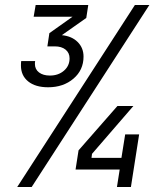

<svg xmlns="http://www.w3.org/2000/svg" viewBox="-20 -750 640 770"><path d="M49 0 521 -730H579L107 0ZM64 -487Q64 -499 65 -505H121Q120 -501 120 -494Q120 -472 136.5 -459.5Q153 -447 180 -447Q214 -447 236.5 -466.5Q259 -486 259 -516Q259 -538 243 -551Q227 -564 200 -564H170L178 -617L271 -683H115L123 -730H334L326 -678L228 -609Q268 -605 291.5 -581.5Q315 -558 315 -523Q315 -469 274.5 -434.5Q234 -400 173 -400Q122 -400 93 -423.5Q64 -447 64 -487ZM347 -117H467L482 -211H538L505 0H449L460 -70H283L295 -147L451 -325H515L349 -133Z"/></svg>

Font: JetBrains Mono Semi Light
Style: Italic
Weight: 350
Italic angle: -9°
Monospace: yes
Designer: Philipp Nurullin, Konstantin Bulenkov
Foundry: JetBrains
Version: 2.002